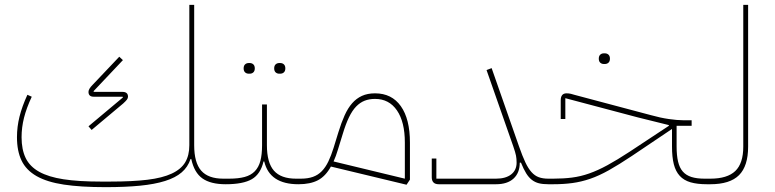

<svg xmlns="http://www.w3.org/2000/svg" viewBox="-20 -760 3196 792"><path d="M415 12Q313 12 243.5 1.5Q174 -9 131 -33.5Q88 -58 69 -97.5Q50 -137 50 -194Q50 -237 60.5 -279Q71 -321 93 -369L111 -361Q89 -314 79 -274Q69 -234 69 -194Q69 -143 86 -108Q103 -73 141.5 -51.5Q180 -30 242 -20.5Q304 -11 395 -11H435Q526 -11 588 -18.5Q650 -26 688.5 -44Q727 -62 744 -90.5Q761 -119 761 -161V-740H781V-161Q781 -89 810 -56Q839 -23 901 -23H921V-10L911 0Q849 0 815 -24Q781 -48 769 -104H766Q755 -71 729.5 -49Q704 -27 661 -13.5Q618 0 557.5 6Q497 12 415 12ZM345 -239 487 -358 486 -361H367Q345 -361 345 -381Q345 -393 362 -410L472 -526L487 -512L366 -384L367 -381H485Q508 -381 508 -361Q508 -355 503.5 -349Q499 -343 488 -333L358 -224Z M911 -13 921 -23H925Q963 -23 989 -30Q1015 -37 1031 -53.5Q1047 -70 1054 -96Q1061 -122 1061 -161V-329H1081V-161Q1081 -89 1110 -56Q1139 -23 1201 -23H1221V-10L1211 0Q1092 0 1070 -94H1067Q1055 -42 1019 -21Q983 0 911 0ZM1132 -456Q1123 -456 1117 -461.5Q1111 -467 1111 -478Q1111 -489 1117 -494.5Q1123 -500 1132 -500H1136Q1145 -500 1151 -494.5Q1157 -489 1157 -478Q1157 -467 1151 -461.5Q1145 -456 1136 -456ZM1006 -456Q997 -456 991 -461.5Q985 -467 985 -478Q985 -489 991 -494.5Q997 -500 1006 -500H1010Q1019 -500 1025 -494.5Q1031 -489 1031 -478Q1031 -467 1025 -461.5Q1019 -456 1010 -456Z M1345 -73Q1323 -33 1291.5 -16.5Q1260 0 1211 0V-13L1221 -23Q1250 -23 1271 -30.5Q1292 -38 1307.5 -54Q1323 -70 1334.5 -94Q1346 -118 1356 -150L1376 -215Q1388 -254 1401.5 -284Q1415 -314 1432.5 -334Q1450 -354 1473 -364.5Q1496 -375 1527 -375Q1596 -375 1633.5 -322Q1671 -269 1671 -172V-19L1657 2ZM1374 -143Q1366 -116 1356 -94L1650 -23V-172Q1650 -257 1617.5 -304.5Q1585 -352 1527 -352Q1503 -352 1484 -344.5Q1465 -337 1449 -320.5Q1433 -304 1419.5 -276Q1406 -248 1394 -208Z M1790 0Q1761 0 1761 -29V-106H1780V-23H2026Q2066 -23 2088.5 -40.5Q2111 -58 2111 -89Q2111 -105 2108.5 -118Q2106 -131 2097 -157L1987 -471L2008 -479L2121 -156Q2135 -116 2147 -90.5Q2159 -65 2172.5 -50Q2186 -35 2202.5 -29Q2219 -23 2242 -23H2252V-10L2242 0Q2219 0 2203 -4Q2187 -8 2174 -18Q2161 -28 2150.5 -45Q2140 -62 2129 -89H2124Q2124 -47 2098.5 -23.5Q2073 0 2026 0Z M2242 -13 2252 -23H2262Q2304 -23 2339.5 -27.5Q2375 -32 2410.5 -44.5Q2446 -57 2485.5 -78.5Q2525 -100 2577 -134L2739 -241V-244L2610 -276L2312 -355V-269H2293V-346Q2293 -375 2317 -375Q2320 -375 2326.5 -374.5Q2333 -374 2349 -369L2665 -285Q2704 -274 2739 -269Q2774 -264 2797 -264H2833V-241H2771V-156Q2771 -119 2777 -93.5Q2783 -68 2796.5 -52.5Q2810 -37 2832 -30Q2854 -23 2886 -23H2906V-10L2896 0Q2856 0 2828.5 -8Q2801 -16 2784 -34.5Q2767 -53 2759.5 -82.5Q2752 -112 2752 -156V-228L2587 -117Q2533 -81 2492 -58Q2451 -35 2414.5 -22.5Q2378 -10 2341.5 -5Q2305 0 2262 0H2242ZM2471 -496Q2462 -496 2456 -501.5Q2450 -507 2450 -518Q2450 -529 2456 -534.5Q2462 -540 2471 -540H2475Q2484 -540 2490 -534.5Q2496 -529 2496 -518Q2496 -507 2490 -501.5Q2484 -496 2475 -496Z M2896 -13 2906 -23H2910Q2980 -23 3013 -54.5Q3046 -86 3046 -155V-740H3066V-155Q3066 -75 3028.5 -37.5Q2991 0 2910 0H2896Z"/></svg>

Font: IBM Plex Sans Arabic Thin
Style: Regular
Weight: 100
Designer: Mike Abbink, Paul van der Laan, Pieter van Rosmalen, Wael Morcos, Khajak Apelian
Foundry: Bold Monday
Version: Version 1.101